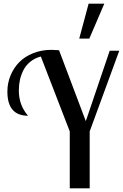

<svg xmlns="http://www.w3.org/2000/svg" viewBox="-20 -1020 666 1040"><path d="M465.8 0H357.9V-308.1L201.2 -713.9Q168 -705.1 144 -685.5Q120.1 -666 106.9 -640.1Q93.8 -614.3 87.9 -587.2Q82 -560.1 82 -529.8Q82 -450.2 131.8 -393.1Q20 -393.1 20 -523.9Q20 -569.8 36.9 -610.8Q53.7 -651.9 84 -682.9Q114.3 -713.9 159.7 -731.9Q205.1 -750 258.8 -750Q273.4 -750 299.8 -748L444.8 -363.8L574.2 -745.1H626L465.8 -308.1ZM409.2 -811 460 -1000H544.9L463.9 -811Z"/></svg>

Font: Lobster Two
Style: Regular
Weight: 400
Designer: Pablo Impallari
Foundry: Pablo Impallari. www.impallari.com
Version: Version 1.006